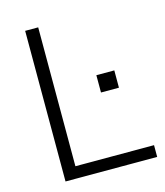

<svg xmlns="http://www.w3.org/2000/svg" viewBox="-107 -787 748 868"><g transform="rotate(-15 267.5 -352.5)"><path d="M92 0V-705H153V-55H521V0ZM351 -347V-428H435V-347Z"/></g></svg>

Font: Nunito Sans 12pt ExtraLight 12pt Light
Style: Regular
Weight: 300
Version: Version 3.101;gftools[0.9.27]